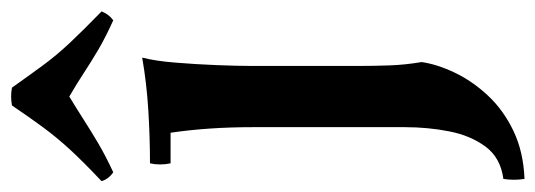

<svg xmlns="http://www.w3.org/2000/svg" viewBox="-332 -410 962 345"><g transform="rotate(-90 148.5 -237.0)"><path d="M203 -264V-74Q203 -46 204 -17.5Q205 11 210 40Q206 68 191 99.5Q176 131 150 159Q124 187 86.5 205Q49 223 0 225Q-3 206 0 187Q38 182 58 155Q78 128 85.5 89.5Q93 51 93 10V-264Q93 -343 83 -411H28Q24 -430 28 -448Q75 -448 123.5 -451Q172 -454 218 -462Q212 -439 209 -402.5Q206 -366 204.5 -328.5Q203 -291 203 -264ZM285 -514Q254 -528 232 -541Q210 -554 191 -566.5Q172 -579 148 -593Q125 -579 105.5 -566.5Q86 -554 64 -541Q42 -528 12 -514Q0 -522 -4 -535Q31 -568 53 -592Q75 -616 93 -640.5Q111 -665 132 -696Q148 -699 164 -696Q186 -665 204 -640.5Q222 -616 244.5 -592Q267 -568 301 -535Q296 -522 285 -514Z"/></g></svg>

Font: Poltawski Nowy Medium
Style: Regular
Weight: 500
Version: Version 1.001;gftools[0.9.25]